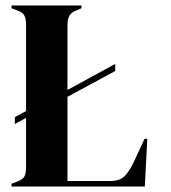

<svg xmlns="http://www.w3.org/2000/svg" viewBox="-20 -680 624 700"><path d="M22 0V-10L43 -18Q64 -26 69.5 -37.5Q75 -49 75 -69V-250L34 -228V-253L75 -275V-591Q75 -611 69 -623Q63 -635 43 -642L22 -650V-660H277V-650L259 -642Q240 -635 233 -622.5Q226 -610 226 -590V-352L400 -447V-421L226 -327V-20H380Q417 -20 434.5 -38Q452 -56 468 -90L507 -174H517L508 0Z"/></svg>

Font: DeepMind Serif Display
Style: Regular
Weight: 400
Designer: Frank Grießhammer / Modifications: Colophon Foundry
Foundry: Colophon Foundry
Version: Version 5.003; ttfautohint (v1.8.2)